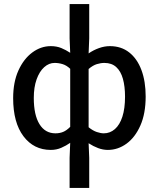

<svg xmlns="http://www.w3.org/2000/svg" viewBox="-20 -729 786 949"><path d="M324 200V51L327 -23Q307 -9 283 1.5Q259 12 231 12Q147 12 96 -55.5Q45 -123 45 -244Q45 -323 71 -380.5Q97 -438 139.5 -469.5Q182 -501 231 -501Q260 -501 283 -491.5Q306 -482 327 -468L324 -539V-709H421V-539L418 -465Q441 -481 468.5 -491Q496 -501 523 -501Q579 -501 618.5 -470Q658 -439 679 -383Q700 -327 700 -252Q700 -168 674 -109Q648 -50 605.5 -19Q563 12 513 12Q489 12 465 3Q441 -6 418 -21L421 51V200ZM254 -70Q275 -70 292 -77Q309 -84 327 -102V-389Q309 -406 289.5 -412Q270 -418 250 -418Q222 -418 198.5 -397Q175 -376 161 -337Q147 -298 147 -245Q147 -161 175 -115.5Q203 -70 254 -70ZM493 -70Q524 -70 548 -91Q572 -112 585 -152.5Q598 -193 598 -251Q598 -302 587.5 -339.5Q577 -377 554.5 -397.5Q532 -418 496 -418Q478 -418 458.5 -412Q439 -406 418 -388V-100Q439 -83 458.5 -76.5Q478 -70 493 -70Z"/></svg>

Font: Source Sans 3 Medium
Style: Regular
Weight: 500
Designer: Paul D. Hunt
Foundry: Adobe
Version: Version 3.052;hotconv 1.1.0;makeotfexe 2.6.0